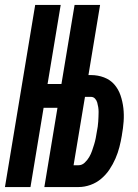

<svg xmlns="http://www.w3.org/2000/svg" viewBox="-37 -755 557 775"><path d="M-17 0 105 -735H208L155 -416H211L264 -735H367L320 -452H330Q358 -452 383 -442.5Q408 -433 424.5 -414Q441 -395 449.5 -370Q458 -345 461 -318.5Q464 -292 462 -264.5Q460 -237 455 -210Q455 -209 455 -209Q455 -209 455 -209Q451 -185 445 -161.5Q439 -138 429 -115Q419 -92 405 -71Q391 -50 371.5 -33.5Q352 -17 328 -8.5Q304 0 280 0H142L195 -320H139L86 0ZM260 -88H280Q294 -88 305 -98.5Q316 -109 323 -121Q330 -133 334.5 -146Q339 -159 343 -172Q347 -185 349.5 -198Q352 -211 354 -224Q356 -234 357.5 -244Q359 -254 359.5 -264Q360 -274 360.5 -283.5Q361 -293 361 -303Q361 -313 359.5 -322.5Q358 -332 355.5 -341Q353 -350 346.5 -357Q340 -364 330 -364H306Z"/></svg>

Font: Iosevka SS04 Oblique
Style: Bold
Weight: 700
Italic angle: -9°
Monospace: yes
Designer: Belleve Invis
Foundry: Belleve Invis
Version: Version 19.0.0; ttfautohint (v1.8.4)